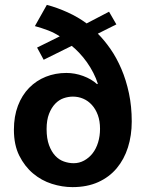

<svg xmlns="http://www.w3.org/2000/svg" viewBox="-20 -756 599 787"><path d="M252 -457Q287 -457 321 -444.5Q355 -432 378 -411L381 -413Q374 -435 362.5 -457.5Q351 -480 336.5 -500.5Q322 -521 305.5 -538.5Q289 -556 274 -568L159 -511L132 -561L225 -607Q202 -622 177 -631.5Q152 -641 123 -649L172 -736Q214 -725 257 -705.5Q300 -686 335 -660L427 -708L457 -656L381 -618Q408 -591 433 -555Q458 -519 477.5 -473.5Q497 -428 508.5 -374Q520 -320 520 -258Q520 -201 504.5 -152Q489 -103 458.5 -66.5Q428 -30 382.5 -9.5Q337 11 277 11Q235 11 192.5 -2.5Q150 -16 115.5 -45Q81 -74 59 -118Q37 -162 37 -224Q37 -279 53.5 -322.5Q70 -366 99.5 -396Q129 -426 168 -441.5Q207 -457 252 -457ZM279 -360Q260 -360 241 -353.5Q222 -347 206.5 -331Q191 -315 181 -289.5Q171 -264 171 -227Q171 -188 181 -161Q191 -134 206.5 -117.5Q222 -101 242 -94Q262 -87 282 -87Q305 -87 325 -98Q345 -109 359.5 -127.5Q374 -146 382 -172Q390 -198 390 -228Q390 -260 381 -284.5Q372 -309 356.5 -326Q341 -343 321 -351.5Q301 -360 279 -360Z"/></svg>

Font: Mukta Vaani
Style: Bold
Weight: 700
Designer: Noopur Datye, Girish Dalvi, Yashodeep Gholap, Pallavi Karambelkar
Foundry: Ek Type
Version: Version 2.538;PS 1.000;hotconv 16.6.51;makeotf.lib2.5.65220;